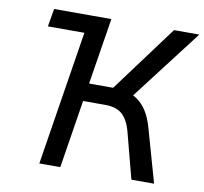

<svg xmlns="http://www.w3.org/2000/svg" viewBox="-79 -790 931 875"><g transform="rotate(10 387.0 -352.5)"><path d="M88 -622 102 -705H367L354 -622ZM158 0 270 -705H367L318 -398H446L416 -380L657 -705H774L513 -364L477 -393Q514 -389 541.5 -370Q569 -351 588 -320.5Q607 -290 619 -247L689 0H584L530 -206Q516 -263 488 -289Q460 -315 409 -315H305L255 0Z"/></g></svg>

Font: Nunito Sans 7pt SemiCondensed Medium
Style: Italic
Weight: 500
Width: 4
Italic angle: -9°
Designer: Vernon Adams
Foundry: Vernon Adams
Version: Version 3.101;gftools[0.9.27]